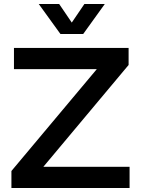

<svg xmlns="http://www.w3.org/2000/svg" viewBox="-20 -940 706 960"><path d="M173.8 -919.9H275.9L338.9 -827.1L401.9 -919.9H503.9L396 -770H282.2ZM37.1 0V-85L463.9 -594.2H49.8V-700.2H623V-615.2L196.8 -106H627.9V0Z"/></svg>

Font: TruenoRg
Style: Book
Weight: 400
Designer: Julieta Ulanovsky
Foundry: Julieta Ulanovsky
Version: Version 3.001b